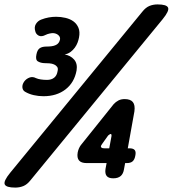

<svg xmlns="http://www.w3.org/2000/svg" viewBox="-107 -800 782 870"><path d="M-38 50Q-79 50 -85.5 35.5Q-92 21 -61 -17L538 -747Q553 -766 570 -773Q587 -780 607 -780Q648 -780 654.5 -765.5Q661 -751 630 -713L31 17Q16 36 -1 43Q-18 50 -38 50ZM7 -384Q-4 -390 -5.5 -403.5Q-7 -417 3 -431Q12 -443 26.5 -448.5Q41 -454 56 -446Q65 -442 78 -440Q91 -438 106 -438Q126 -438 138.5 -448Q151 -458 154 -478Q157 -490 152 -497Q147 -504 138 -508Q129 -512 117 -513Q105 -514 92 -514Q76 -515 64.5 -522Q53 -529 58 -553Q62 -574 73 -581.5Q84 -589 103 -589Q116 -589 127 -590.5Q138 -592 146 -596Q154 -600 158.5 -606Q163 -612 165 -621Q166 -628 163.5 -633Q161 -638 156 -642Q151 -646 144.5 -648Q138 -650 132 -650Q127 -650 117.5 -648Q108 -646 100 -642Q81 -632 68.5 -638.5Q56 -645 53 -658Q47 -677 55.5 -691Q64 -705 79 -711Q97 -718 114 -721Q131 -724 147 -724Q169 -724 190 -719Q211 -714 226 -703Q241 -692 248.5 -674Q256 -656 251 -630Q249 -619 244.5 -607Q240 -595 232 -584Q224 -573 212.5 -564.5Q201 -556 186 -553Q212 -549 228.5 -530.5Q245 -512 240 -481Q230 -426 190 -395Q150 -364 90 -364Q67 -364 45.5 -369Q24 -374 7 -384ZM388 -128 398 -182Q399 -189 397.5 -191Q396 -193 394 -193Q393 -193 390.5 -191.5Q388 -190 383 -186L358 -151Q355 -147 353 -143.5Q351 -140 350 -138Q350 -133 353.5 -130.5Q357 -128 366 -128ZM371 -34 376 -61H286Q261 -61 251 -73Q241 -85 245 -109Q247 -119 250.5 -127Q254 -135 259 -142L408 -328Q418 -339 430 -345Q442 -351 458 -351Q484 -351 495 -337.5Q506 -324 502 -295L472 -128H479Q497 -128 503.5 -120Q510 -112 506 -94Q503 -77 494 -69Q485 -61 467 -61H460L455 -34Q452 -13 440 -2.5Q428 8 406 8Q385 8 376.5 -2.5Q368 -13 371 -34Z"/></svg>

Font: Maple Mono NL ExtraBold
Style: Italic
Weight: 800
Italic angle: -10°
Monospace: yes
Designer: subframe7536
Version: Version 7.000